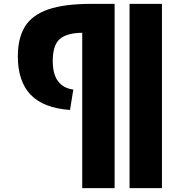

<svg xmlns="http://www.w3.org/2000/svg" viewBox="-20 -760 968 990"><path d="M648 210V-740H815V210ZM358 -298 341 -193Q203 -203 137.5 -272Q72 -341 72 -469Q72 -564 109 -623.5Q146 -683 229 -711.5Q312 -740 448 -740H571V210H404V-591Q324 -590 288 -558.5Q252 -527 252 -445Q252 -313 358 -298Z"/></svg>

Font: Georama ExtraExtended
Style: Bold
Weight: 700
Width: 8
Designer: Jean-Baptiste Levee
Foundry: Production Type
Version: Version 1.000